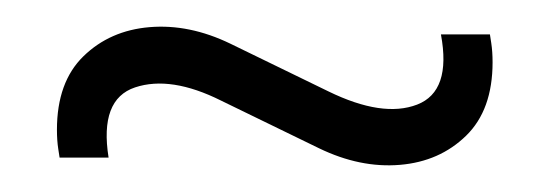

<svg xmlns="http://www.w3.org/2000/svg" viewBox="-20 -408 415 145"><path d="M313 -382H350Q350 -382 351 -375.5Q352 -369 352 -361Q352 -325 332 -305.5Q312 -286 282 -283.5Q252 -281 221 -296L147 -332Q109 -351 82 -342Q55 -333 62 -289H25Q25 -289 24 -295.5Q23 -302 23 -310Q23 -346 43 -365.5Q63 -385 93 -387.5Q123 -390 154 -375L228 -339Q269 -319 295 -329Q321 -339 313 -382Z"/></svg>

Font: Khand Variable Light
Style: Regular
Weight: 300
Designer: Satya Rajpurohit
Foundry: Indian Type Foundry
Version: Version 3.000